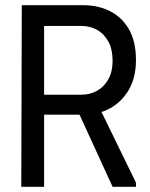

<svg xmlns="http://www.w3.org/2000/svg" viewBox="-20 -720 578 740"><path d="M64 -700H150V0H62ZM300 -700Q359 -700 405 -676.5Q451 -653 477.5 -606Q504 -559 504 -489Q504 -421 476.5 -374Q449 -327 404 -302.5Q359 -278 306 -278H95V-700ZM144 -355H293Q327 -355 354 -370Q381 -385 397.5 -414.5Q414 -444 414 -485Q414 -530 397.5 -560Q381 -590 354 -605Q327 -620 293 -620H144ZM264 -327 347 -338 504 -16V0H414Z"/></svg>

Font: Phudu
Style: Regular
Weight: 400
Version: Version 1.005;gftools[0.9.23]